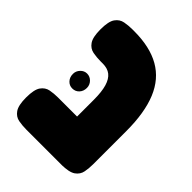

<svg xmlns="http://www.w3.org/2000/svg" viewBox="-175 -680 783 783"><g transform="rotate(45 216.0 -288.5)"><path d="M313 9Q269 9 249.5 -3.5Q230 -16 225.5 -36Q221 -56 221 -77V-272Q221 -318 212.5 -346.5Q204 -375 187 -388.5Q170 -402 142 -402H130Q107 -402 85.5 -406Q64 -410 50.5 -429.5Q37 -449 37 -494Q37 -540 50.5 -559Q64 -578 85.5 -582Q107 -586 129 -586H140Q230 -586 289 -552.5Q348 -519 376.5 -450Q405 -381 405 -275V-84Q405 -61 401 -39.5Q397 -18 378 -4.5Q359 9 313 9ZM112 9Q89 9 67.5 5Q46 1 32.5 -18.5Q19 -38 19 -83Q19 -129 32.5 -148Q46 -167 67 -171Q88 -175 111 -175H324L323 9ZM126 -242Q109 -242 97.5 -254.5Q86 -267 86 -286Q86 -303 98 -315.5Q110 -328 126 -328Q143 -328 155 -315.5Q167 -303 167 -286Q167 -267 155.5 -254.5Q144 -242 126 -242Z"/></g></svg>

Font: Fredoka Light
Style: Bold
Weight: 700
Version: Version 2.001